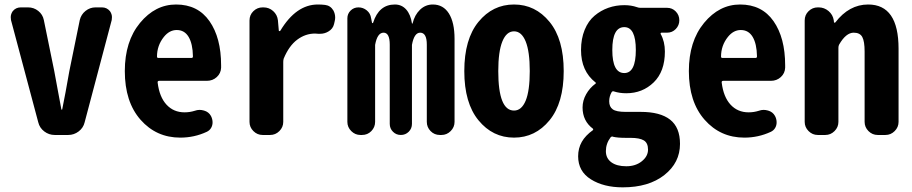

<svg xmlns="http://www.w3.org/2000/svg" viewBox="-20 -594 4015 845"><path d="M220.7 0Q195.3 0 174.8 -15.6Q154.3 -31.2 148.4 -55.7L28.3 -505.9Q27.3 -512.7 27.3 -518.6Q27.3 -532.2 36.1 -544.9Q49.8 -561.5 71.3 -561.5H103.5Q128.9 -561.5 148.4 -545.9Q168 -530.3 172.9 -505.9L218.8 -281.2Q223.6 -252.9 234.4 -196.8Q245.1 -140.6 250 -113.3Q250 -111.3 252 -111.3Q253.9 -111.3 253.9 -113.3Q267.6 -179.7 285.2 -281.2L331.1 -505.9Q336.9 -530.3 356.4 -545.9Q376 -561.5 400.4 -561.5H428.7Q450.2 -561.5 463.9 -544.9Q472.7 -532.2 472.7 -518.6Q472.7 -512.7 471.7 -505.9L352.5 -55.7Q346.7 -31.2 326.2 -15.6Q305.7 0 280.3 0Z M773.4 11.7Q668 11.7 598.6 -66.9Q529.3 -145.5 529.3 -281.2Q529.3 -412.1 596.2 -493.2Q663.1 -574.2 754.9 -574.2Q850.6 -574.2 901.9 -501Q953.1 -427.7 953.1 -306.6Q953.1 -301.8 953.1 -295.9Q952.1 -271.5 934.1 -254.9Q916 -238.3 890.6 -238.3H680.7Q672.9 -238.3 673.8 -230.5Q681.6 -167 712.9 -133.3Q744.1 -99.6 792 -99.6Q815.4 -99.6 836.9 -106.4Q847.7 -110.4 858.4 -110.4Q867.2 -110.4 877.9 -107.4Q898.4 -101.6 908.2 -84Q915 -71.3 915.5 -57.1Q916 -43 909.2 -31.2Q902.3 -19.5 889.6 -13.7Q835 11.7 773.4 11.7ZM670.9 -344.7Q670.9 -338.9 677.7 -338.9H822.3Q829.1 -338.9 829.1 -345.7Q829.1 -345.7 829.1 -346.7Q828.1 -401.4 810.1 -431.6Q792 -461.9 757.8 -461.9Q725.6 -461.9 701.2 -431.6Q670.9 -393.6 670.9 -344.7Z M1135.7 0Q1112.3 0 1095.2 -17.1Q1078.1 -34.2 1078.1 -57.6V-503.9Q1078.1 -528.3 1095.2 -544.9Q1112.3 -561.5 1135.7 -561.5H1139.6Q1164.1 -561.5 1182.1 -545.4Q1200.2 -529.3 1203.1 -504.9L1207 -460Q1207 -457 1209.5 -457Q1211.9 -457 1213.9 -459Q1283.2 -574.2 1378.9 -574.2Q1396.5 -574.2 1411.1 -572.3Q1434.6 -569.3 1447.3 -547.9Q1455.1 -533.2 1455.1 -516.6Q1455.1 -508.8 1453.1 -501L1450.2 -488.3Q1445.3 -466.8 1424.8 -455.1Q1408.2 -445.3 1388.7 -445.3Q1384.8 -445.3 1380.9 -445.3Q1374 -446.3 1366.2 -446.3Q1324.2 -446.3 1288.1 -419.4Q1252 -392.6 1228.5 -335.9Q1226.6 -329.1 1226.6 -321.3V-57.6Q1226.6 -34.2 1209.5 -17.1Q1192.4 0 1168.9 0Z M1566.4 0Q1543 0 1525.9 -17.1Q1508.8 -34.2 1508.8 -57.6V-513.7Q1508.8 -533.2 1522.9 -547.4Q1537.1 -561.5 1557.6 -561.5Q1578.1 -561.5 1594.2 -548.3Q1610.4 -535.2 1613.3 -513.7L1617.2 -494.1Q1617.2 -492.2 1619.1 -492.2Q1621.1 -492.2 1622.1 -494.1Q1647.5 -574.2 1717.8 -574.2Q1748 -574.2 1767.6 -552.2Q1787.1 -530.3 1793 -491.2Q1793 -490.2 1794.4 -490.2Q1795.9 -490.2 1795.9 -491.2Q1804.7 -528.3 1828.6 -551.3Q1852.5 -574.2 1884.8 -574.2Q1930.7 -574.2 1955.6 -534.7Q1980.5 -495.1 1980.5 -422.9V-57.6Q1980.5 -34.2 1963.4 -17.1Q1946.3 0 1922.9 0H1916Q1891.6 0 1875 -17.1Q1858.4 -34.2 1858.4 -57.6V-397.5Q1858.4 -450.2 1829.1 -450.2Q1802.7 -450.2 1793 -396.5V-48.8Q1793 -28.3 1778.8 -14.2Q1764.6 0 1744.1 0Q1723.6 0 1709.5 -14.2Q1695.3 -28.3 1695.3 -48.8V-397.5Q1695.3 -450.2 1668 -450.2Q1640.6 -450.2 1630.9 -396.5V-57.6Q1630.9 -34.2 1614.3 -17.1Q1597.7 0 1573.2 0Z M2398.4 -64.5Q2335.9 11.7 2242.2 11.7Q2148.4 11.7 2085.9 -64.5Q2023.4 -140.6 2023.4 -281.2Q2023.4 -421.9 2085.9 -498Q2148.4 -574.2 2242.2 -574.2Q2335.9 -574.2 2398.4 -498Q2460.9 -421.9 2460.9 -281.2Q2460.9 -140.6 2398.4 -64.5ZM2242.2 -107.4Q2275.4 -107.4 2293.5 -150.9Q2311.5 -194.3 2311.5 -281.2Q2311.5 -367.2 2293.5 -411.6Q2275.4 -456.1 2242.2 -456.1Q2209 -456.1 2190.9 -411.6Q2172.9 -367.2 2172.9 -281.2Q2172.9 -107.4 2242.2 -107.4Z M2720.7 230.5Q2636.7 230.5 2580.6 195.3Q2524.4 160.2 2524.4 93.8Q2524.4 58.6 2540.5 30.3Q2556.6 2 2589.8 -21.5Q2590.8 -22.5 2590.8 -24.4Q2590.8 -26.4 2589.8 -27.3Q2543.9 -61.5 2543.9 -121.1Q2543.9 -151.4 2559.6 -179.2Q2575.2 -207 2600.6 -225.6Q2602.5 -226.6 2602.5 -228.5Q2602.5 -230.5 2600.6 -231.4Q2537.1 -281.2 2537.1 -374Q2537.1 -423.8 2553.2 -462.9Q2569.3 -502 2596.7 -524.9Q2624 -547.9 2657.2 -559.6Q2690.4 -571.3 2727.5 -571.3Q2757.8 -571.3 2783.2 -562.5Q2791 -559.6 2797.9 -559.6H2916Q2938.5 -559.6 2954.1 -543.5Q2969.7 -527.3 2969.7 -504.9Q2969.7 -482.4 2954.1 -466.3Q2938.5 -450.2 2916 -450.2H2891.6Q2888.7 -450.2 2887.7 -448.2Q2886.7 -446.3 2887.7 -444.3Q2906.2 -411.1 2906.2 -367.2Q2906.2 -279.3 2856.9 -231.4Q2807.6 -183.6 2736.3 -183.6Q2707 -183.6 2682.6 -191.4Q2675.8 -194.3 2671.9 -188.5Q2661.1 -169.9 2661.1 -148.4Q2661.1 -124 2676.8 -112.8Q2692.4 -101.6 2733.4 -101.6H2799.8Q2885.7 -101.6 2929.2 -67.4Q2972.7 -33.2 2972.7 39.1Q2972.7 122.1 2903.8 176.3Q2835 230.5 2720.7 230.5ZM2727.5 -272.5Q2778.3 -272.5 2778.3 -374Q2778.3 -474.6 2727.5 -474.6Q2674.8 -474.6 2674.8 -374Q2674.8 -272.5 2727.5 -272.5ZM2736.3 137.7Q2777.3 137.7 2804.7 115.7Q2832 93.8 2832 64.5Q2832 35.2 2813.5 23.9Q2794.9 12.7 2754.9 12.7H2735.4Q2697.3 12.7 2677.7 7.8Q2676.8 6.8 2674.8 6.8Q2669.9 6.8 2667 10.7Q2646.5 38.1 2646.5 71.3Q2646.5 102.5 2670.4 120.1Q2694.3 137.7 2736.3 137.7Z M3255.9 11.7Q3150.4 11.7 3081.1 -66.9Q3011.7 -145.5 3011.7 -281.2Q3011.7 -412.1 3078.6 -493.2Q3145.5 -574.2 3237.3 -574.2Q3333 -574.2 3384.3 -501Q3435.5 -427.7 3435.5 -306.6Q3435.5 -301.8 3435.5 -295.9Q3434.6 -271.5 3416.5 -254.9Q3398.4 -238.3 3373 -238.3H3163.1Q3155.3 -238.3 3156.2 -230.5Q3164.1 -167 3195.3 -133.3Q3226.6 -99.6 3274.4 -99.6Q3297.9 -99.6 3319.3 -106.4Q3330.1 -110.4 3340.8 -110.4Q3349.6 -110.4 3360.4 -107.4Q3380.9 -101.6 3390.6 -84Q3397.5 -71.3 3397.9 -57.1Q3398.4 -43 3391.6 -31.2Q3384.8 -19.5 3372.1 -13.7Q3317.4 11.7 3255.9 11.7ZM3153.3 -344.7Q3153.3 -338.9 3160.2 -338.9H3304.7Q3311.5 -338.9 3311.5 -345.7Q3311.5 -345.7 3311.5 -346.7Q3310.5 -401.4 3292.5 -431.6Q3274.4 -461.9 3240.2 -461.9Q3208 -461.9 3183.6 -431.6Q3153.3 -393.6 3153.3 -344.7Z M3579.1 0Q3555.7 0 3538.6 -17.1Q3521.5 -34.2 3521.5 -57.6V-503.9Q3521.5 -528.3 3538.6 -544.9Q3555.7 -561.5 3579.1 -561.5H3583Q3607.4 -561.5 3626.5 -545.4Q3645.5 -529.3 3649.4 -504.9L3650.4 -496.1Q3650.4 -494.1 3652.3 -494.1Q3654.3 -494.1 3656.2 -495.1Q3716.8 -574.2 3800.8 -574.2Q3934.6 -574.2 3934.6 -379.9V-57.6Q3934.6 -34.2 3917.5 -17.1Q3900.4 0 3877 0H3842.8Q3819.3 0 3802.2 -17.1Q3785.2 -34.2 3785.2 -57.6V-367.2Q3785.2 -412.1 3774.9 -431.2Q3764.6 -450.2 3737.3 -450.2Q3703.1 -450.2 3672.9 -397.5Q3669.9 -391.6 3669.9 -383.8V-57.6Q3669.9 -34.2 3652.8 -17.1Q3635.7 0 3612.3 0Z"/></svg>

Font: Gen Jyuu Gothic Monospace Bold
Style: Bold
Weight: 700
Designer: [Source Han Sans]
Ryoko NISHIZUKA  (kana & ideographs); Paul D. Hunt (Latin, Greek & Cyrillic); Wenlong ZHANG  (bopomofo
Version: Version 1.002.20150607